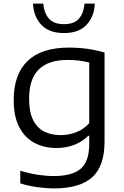

<svg xmlns="http://www.w3.org/2000/svg" viewBox="-20 -815 688 1065"><path d="M281 230Q237.5 230 187.5 223.2Q137.5 216.5 92.5 202V132Q143.5 147.5 189.8 154.5Q236 161.5 277 161.5Q380.5 161.5 427.8 121Q475 80.5 475 -17.5V-62H470Q438.5 -30.5 393.5 -12.2Q348.5 6 292.5 6Q226.5 6 173 -21.5Q119.5 -49 87.8 -107.8Q56 -166.5 56 -260Q56 -403 133.2 -477Q210.5 -551 362 -551Q467 -551 560 -523.5V-31.5Q560 107.5 490.8 168.8Q421.5 230 281 230ZM316 -65.5Q359 -65.5 401.2 -81Q443.5 -96.5 475 -132V-468Q451.5 -474.5 420.8 -478.5Q390 -482.5 354 -482.5Q249 -482.5 195.2 -430Q141.5 -377.5 141.5 -267.5Q141.5 -192.5 164.2 -148.2Q187 -104 226.2 -84.8Q265.5 -65.5 316 -65.5ZM335 -631.5Q253 -631.5 209.8 -677Q166.5 -722.5 163 -795H220Q224 -744.5 250.5 -712.8Q277 -681 335 -681Q393 -681 419 -712.8Q445 -744.5 449 -795H506Q502.5 -722 459.5 -676.8Q416.5 -631.5 335 -631.5Z"/></svg>

Font: Encode Sans Expanded Expanded
Style: Regular
Weight: 400
Width: 7
Designer: Multiple Designers
Foundry: Impallari Type
Version: Version 3.000; ttfautohint (v1.8.3) -l 8 -r 50 -G 200 -x 14 